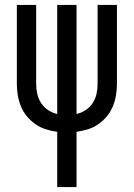

<svg xmlns="http://www.w3.org/2000/svg" viewBox="-20 -755 540 775"><path d="M211 0V-223Q188 -226 165.5 -233Q143 -240 123.5 -253.5Q104 -267 89 -285Q74 -303 65 -324.5Q56 -346 52 -369Q48 -392 48 -416V-735H126V-416Q126 -395 130.5 -375.5Q135 -356 146 -339Q157 -322 174.5 -310.5Q192 -299 211 -295V-735H289V-295Q308 -299 325.5 -310.5Q343 -322 354 -339Q365 -356 369.5 -375.5Q374 -395 374 -416V-735H452V-416Q452 -392 448 -369Q444 -346 435 -324.5Q426 -303 411 -285Q396 -267 376.5 -253.5Q357 -240 334.5 -233Q312 -226 289 -223V0Z"/></svg>

Font: Zed Mono
Style: Regular
Weight: 400
Monospace: yes
Designer: Belleve Invis
Foundry: Belleve Invis
Version: Version 1.0.0; ttfautohint (v1.8.4)